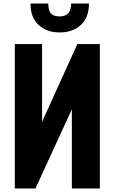

<svg xmlns="http://www.w3.org/2000/svg" viewBox="-20 -1057 643 1077"><path d="M151 -1037H251Q251 -999 265.5 -982Q280 -965 315 -965Q379 -965 379 -1037H479Q479 -959 433.5 -917Q388 -875 315 -875Q242 -875 196.5 -917Q151 -959 151 -1037ZM63 0V-810H216V-374L414 -810H540V0H383V-444L179 0Z"/></svg>

Font: Oswald Heavy
Style: Regular
Weight: 400
Designer: Vernon Adams
Foundry: Vernon Adams
Version: Version 4.101